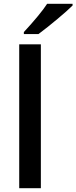

<svg xmlns="http://www.w3.org/2000/svg" viewBox="-20 -994 403 1014"><path d="M195.8 0H81.5V-759.8H195.8ZM229 -974.1H363.3V-964.8Q336.9 -938.5 283.4 -893.8Q230 -849.1 183.1 -814H106V-824.7Q146 -867.7 179.4 -908.2Q212.9 -948.7 229 -974.1Z"/></svg>

Font: Viking Open Sans Light
Style: Bold
Weight: 600
Foundry: Ascender Corporation
Version: Version 2.001